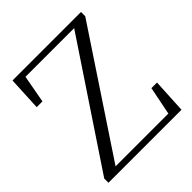

<svg xmlns="http://www.w3.org/2000/svg" viewBox="-197 -859 993 993"><g transform="rotate(-45 300.0 -362.5)"><path d="M28 0H562L572 -189H531L500 -34H114L552 -694V-725H51L42 -539H84L112 -691H468L28 -31Z"/></g></svg>

Font: Noto Serif SC Light
Style: Regular
Weight: 300
Designer: Ryoko NISHIZUKA 西塚涼子 (kana & ideographs); Frank Grießhammer (Latin, Greek & Cyrillic); Wenlong ZHANG 张文龙 (bopomofo); San
Foundry: Adobe
Version: Version 2.001;hotconv 1.1.0;makeotfexe 2.6.0